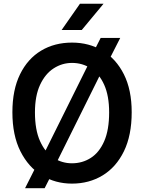

<svg xmlns="http://www.w3.org/2000/svg" viewBox="-20 -970 773 1030"><path d="M366 15Q277 15 204.8 -29Q132.5 -73 89.5 -158.5Q46.5 -244 46.5 -368Q46.5 -488 87.5 -571.5Q128.5 -655 200.5 -698.2Q272.5 -741.5 366.5 -741.5Q457.5 -741.5 530 -698.2Q602.5 -655 644.5 -571.5Q686.5 -488 686.5 -368Q686.5 -244 644.8 -158.5Q603 -73 530.5 -29Q458 15 366 15ZM366 -94Q422 -94 467.2 -123Q512.5 -152 539 -212.5Q565.5 -273 565.5 -367Q565.5 -456 539 -515Q512.5 -574 467.2 -603.2Q422 -632.5 366.5 -632.5Q313 -632.5 267.8 -603.2Q222.5 -574 195 -515Q167.5 -456 167.5 -367Q167.5 -273 195 -212.5Q222.5 -152 267.5 -123Q312.5 -94 366 -94ZM114.5 39.5 174.5 -79.5 193.5 -100.5 468.5 -654 474 -676 520 -766.5H625L569.5 -657.5L549.5 -634L269.5 -70L265 -50L219.5 39.5ZM310.5 -809 409 -950H535.5L418.5 -809Z"/></svg>

Font: Spline Sans Medium
Style: Regular
Weight: 500
Designer: Eben Sorkin, Mirko Velimirovic
Foundry: Sorkin Type
Version: Version 1.000; ttfautohint (v1.8.3)